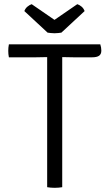

<svg xmlns="http://www.w3.org/2000/svg" viewBox="-20 -895 521 918"><path d="M22.5 -621Q21 -628.5 20.2 -636.5Q19.5 -644.5 19.5 -652Q19.5 -659.5 20.2 -667.2Q21 -675 22.5 -683H459.5Q464.5 -668 464.5 -653Q464.5 -636 453.8 -628.5Q443 -621 420.5 -621H331.5Q322.5 -621 305 -621.5Q287.5 -622 277.5 -622H205.5Q196 -622 178.8 -621.5Q161.5 -621 151.5 -621ZM205.5 -548Q205.5 -568.5 205.5 -584.8Q205.5 -601 205.5 -622V-652H277.5V-622Q277.5 -601 277.5 -584.8Q277.5 -568.5 277.5 -548V0Q270 1.5 260.2 2.2Q250.5 3 241.5 3Q232.5 3 222.8 2.2Q213 1.5 205.5 0ZM349.5 -875Q359.5 -872 369.8 -863.5Q380 -855 384.5 -842L273.5 -739Q267 -738 258.2 -737Q249.5 -736 240.5 -736Q231.5 -736 223 -737Q214.5 -738 207.5 -739L96.5 -842Q101 -855 111.5 -863.5Q122 -872 131.5 -875L240.5 -800Z"/></svg>

Font: Signika Negative Light
Style: Regular
Weight: 300
Designer: Anna Giedry
Foundry: Anna Giedry
Version: Version 2.001